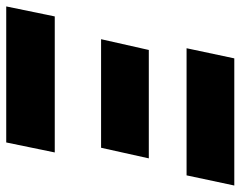

<svg xmlns="http://www.w3.org/2000/svg" viewBox="-122 -658 754 601"><g transform="rotate(90 254.5 -357.0)"><path d="M-26.4 0 4.9 -151.9H430.7L399.4 0ZM76.2 -296.9 109.9 -446.3H449.2L416 -296.9ZM104.5 -564.5 136.2 -713.9H534.2L502.4 -564.5Z"/></g></svg>

Font: Open Sans SemiCondensed ExtraBold
Style: Italic
Weight: 800
Width: 4
Italic angle: -12°
Designer: Monotype Design Team
Foundry: Monotype Imaging Inc.
Version: Version 3.003